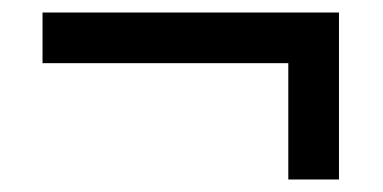

<svg xmlns="http://www.w3.org/2000/svg" viewBox="-20 -413 612 307"><path d="M522 -393V-126H441V-312H48V-393Z"/></svg>

Font: Noto Sans Medium
Style: Regular
Weight: 500
Designer: Monotype Design Team
Foundry: Monotype Imaging Inc.
Version: Version 2.007